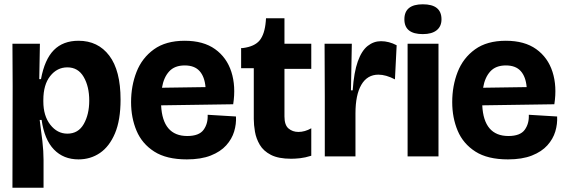

<svg xmlns="http://www.w3.org/2000/svg" viewBox="-20 -729 2636 895"><path d="M38 146 39 -327 38 -525H166L163 -360H171Q188 -452 231 -495.5Q274 -539 346 -539Q437 -539 489.5 -469.5Q542 -400 542 -265Q542 -169 516 -107.5Q490 -46 446 -16Q402 14 346 14Q276 14 231.5 -32Q187 -78 174 -170H165Q172 -120 177.5 -72Q183 -24 183 17V146ZM294 -106Q345 -106 370.5 -151Q396 -196 396 -260Q396 -326 370 -370.5Q344 -415 294 -415Q246 -415 214 -374.5Q182 -334 182 -263V-256Q182 -189 214.5 -147.5Q247 -106 294 -106Z M851 14Q756 14 699 -22.5Q642 -59 616.5 -119.5Q591 -180 591 -253Q591 -329 616.5 -394Q642 -459 697.5 -499Q753 -539 841 -539Q928 -539 982.5 -500Q1037 -461 1058.5 -394Q1080 -327 1067 -243L731 -238Q738 -95 853 -95Q908 -95 929 -124Q950 -153 948 -194L1080 -186Q1082 -151 1071.5 -116Q1061 -81 1034.5 -51.5Q1008 -22 962.5 -4Q917 14 851 14ZM841 -424Q794 -424 768.5 -396Q743 -368 735 -320L938 -323Q934 -371 910.5 -397.5Q887 -424 841 -424Z M1337 11Q1278 11 1243 -7Q1208 -25 1191 -54Q1174 -83 1168.5 -115Q1163 -147 1163 -174V-411H1104V-505H1112Q1167 -512 1190.5 -541Q1214 -570 1219 -630L1220 -644H1306V-525H1431V-408H1306V-186Q1306 -146 1325 -130Q1344 -114 1371 -114Q1401 -114 1431 -131V-3Q1402 6 1379 8.5Q1356 11 1337 11Z M1494 0V-277L1493 -525H1620L1616 -308H1624Q1630 -393 1648 -443Q1666 -493 1694 -515Q1722 -537 1756 -537Q1793 -537 1829 -518L1821 -359Q1779 -381 1744 -381Q1692 -381 1664.5 -334Q1637 -287 1637 -200V0Z M1880 0V-525H2024V0ZM1951 -570Q1865 -570 1865 -639Q1865 -709 1951 -709Q2038 -709 2038 -639Q2038 -606 2015.5 -588Q1993 -570 1951 -570Z M2348 14Q2253 14 2196 -22.5Q2139 -59 2113.5 -119.5Q2088 -180 2088 -253Q2088 -329 2113.5 -394Q2139 -459 2194.5 -499Q2250 -539 2338 -539Q2425 -539 2479.5 -500Q2534 -461 2555.5 -394Q2577 -327 2564 -243L2228 -238Q2235 -95 2350 -95Q2405 -95 2426 -124Q2447 -153 2445 -194L2577 -186Q2579 -151 2568.5 -116Q2558 -81 2531.5 -51.5Q2505 -22 2459.5 -4Q2414 14 2348 14ZM2338 -424Q2291 -424 2265.5 -396Q2240 -368 2232 -320L2435 -323Q2431 -371 2407.5 -397.5Q2384 -424 2338 -424Z"/></svg>

Font: Bricolage Grotesque 48pt Bricolage Grotesque 48pt Regular
Style: Bold
Weight: 700
Designer: Mathieu Triay
Foundry: Atelier Triay
Version: Version 1.000; ttfautohint (v1.8.4.7-5d5b);gftools[0.9.32]